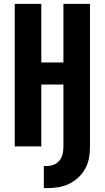

<svg xmlns="http://www.w3.org/2000/svg" viewBox="-20 -755 540 990"><path d="M206 215V101H222Q240 101 257.5 94Q275 87 286.5 73Q298 59 302.5 40.5Q307 22 307 4V-319H193V0H56V-735H193V-433H307V-735H444V4Q444 33 438.5 61.5Q433 90 419 115.5Q405 141 383 161Q361 181 335 193.5Q309 206 280 210.5Q251 215 222 215Z"/></svg>

Font: Iosevka Heavy
Style: Regular
Weight: 900
Monospace: yes
Designer: Belleve Invis
Foundry: Belleve Invis
Version: Version 32.5.0; ttfautohint (v1.8.4)